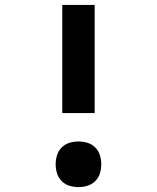

<svg xmlns="http://www.w3.org/2000/svg" viewBox="-20 -755 640 783"><path d="M234 -294V-735H366V-294ZM300 8Q281 8 263 2.5Q245 -3 231.5 -16.5Q218 -30 212.5 -48Q207 -66 207 -85Q207 -104 212.5 -122Q218 -140 231.5 -153.5Q245 -167 263 -172.5Q281 -178 300 -178Q319 -178 337 -172.5Q355 -167 368.5 -153.5Q382 -140 387.5 -122Q393 -104 393 -85Q393 -66 387.5 -48Q382 -30 368.5 -16.5Q355 -3 337 2.5Q319 8 300 8Z"/></svg>

Font: Iosevka HT Extrabold Extended
Style: Regular
Weight: 800
Width: 7
Monospace: yes
Designer: Belleve Invis
Foundry: Belleve Invis
Version: Version 32.3.0; ttfautohint (v1.8.4)